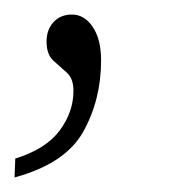

<svg xmlns="http://www.w3.org/2000/svg" viewBox="-63 -104 243 264"><path d="M-42 114Q0 101 19 75.5Q38 50 38 21Q38 4 29 -4Q20 -12 10.5 -20.5Q1 -29 1 -47Q1 -63 10.5 -73.5Q20 -84 36 -84Q53 -84 64.5 -67Q76 -50 76 -21Q76 33 51.5 77Q27 121 -43 140Z"/></svg>

Font: Noto Serif ExtraCondensed ExtraLight
Style: Italic
Weight: 200
Width: 2
Italic angle: -12°
Designer: Monotype Design Team
Foundry: Monotype Imaging Inc.
Version: Version 2.014; ttfautohint (v1.8.4.7-5d5b)